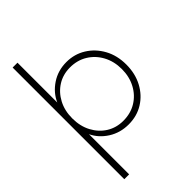

<svg xmlns="http://www.w3.org/2000/svg" viewBox="-280 -844 1177 1177"><g transform="rotate(-45 308.0 -256.0)"><path d="M70 228V-740H112V-395Q138 -454 195.5 -492.5Q253 -531 327 -531Q396 -531 452.5 -496Q509 -461 542.5 -400Q576 -339 576 -260Q576 -182 543.5 -121Q511 -60 455 -25Q399 10 327 10Q254 10 196.5 -26.5Q139 -63 112 -120V228ZM319 -29Q383 -29 432 -59Q481 -89 509 -141.5Q537 -194 537 -260Q537 -327 508.5 -379.5Q480 -432 431 -462Q382 -492 319 -492Q258 -492 210.5 -462Q163 -432 135.5 -380Q108 -328 108 -261Q108 -193 136 -140.5Q164 -88 211.5 -58.5Q259 -29 319 -29Z"/></g></svg>

Font: Readex Pro Light
Style: Regular
Weight: 300
Designer: Bonnie Shaver-Troup, Thomas Jockin
Foundry: Lexend
Version: Version 1.200; ttfautohint (v1.8.3)